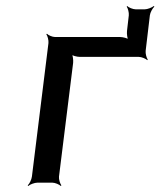

<svg xmlns="http://www.w3.org/2000/svg" viewBox="-20 -607 533 638"><path d="M464 -438 478 -556C479 -565 487 -580 493 -585L491 -587C485 -582 470 -576 461 -576H431C422 -576 407 -582 403 -587L401 -585C405 -580 409 -565 408 -556L402 -504C401 -495 403 -478 407 -473L409 -475C405 -480 388 -484 379 -484H163C154 -484 140 -490 136 -495L134 -493C138 -488 142 -473 141 -464L86 -20C85 -11 78 4 72 9L74 11C79 6 95 0 104 0H154C163 0 177 6 182 11L184 9C180 4 175 -11 176 -20L223 -398C224 -407 222 -424 218 -429L215 -427C220 -422 236 -418 245 -418H441C450 -418 465 -412 469 -407L471 -409C467 -414 463 -429 464 -438Z"/></svg>

Font: Gamestation Storm Oblique 
Style: Italic
Weight: 400
Designer: Jonas Hecksher
Foundry: Jonas Hecksher, Playtypeª, e-types AS
Version: Version 1.003